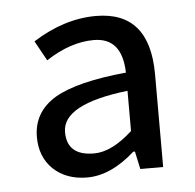

<svg xmlns="http://www.w3.org/2000/svg" viewBox="-37 -847 460 452"><g transform="rotate(-5 192.5 -620.5)"><path d="M72 -461Q42 -490 42 -537Q42 -596 95 -628Q148 -659 264 -670Q262 -753 195 -753Q140 -753 82 -715L56 -762Q130 -809 205 -809Q332 -809 332 -660V-441H278L269 -483H265Q208 -432 152 -432Q103 -432 72 -461ZM264 -532V-627Q109 -609 109 -543Q109 -487 173 -487Q215 -487 264 -532Z"/></g></svg>

Font: KaiGen Gothic CN Regular
Style: Regular
Weight: 400
Designer: Ryoko NISHIZUKA  (kana & ideographs); Paul D. Hunt (Latin, Greek & Cyrillic); Wenlong ZHANG  (bopomofo); Sandoll Communi
Foundry: Adobe Systems Incorporated
Version: Version 1.002.20150501